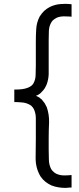

<svg xmlns="http://www.w3.org/2000/svg" viewBox="-20 -838 404 976"><path d="M192.4 -332Q200.2 -323.2 207 -313.5Q212.9 -303.7 217.8 -293Q230.5 -255.9 229.5 -215.8Q227.5 -174.8 227.5 -136.7Q227.5 -122.1 227.5 -107.4Q227.5 -91.8 227.5 -77.1Q227.5 -52.7 228.5 -27.3Q228.5 -1 240.2 21.5Q245.1 29.3 252 35.2Q258.8 42 267.6 45.9Q286.1 53.7 305.7 53.7Q325.2 53.7 343.8 51.8Q343.8 53.7 343.8 55.7Q343.8 57.6 343.8 59.6Q343.8 65.4 343.8 71.3Q343.8 77.1 343.8 83Q343.8 86.9 343.8 90.8Q343.8 94.7 343.8 98.6Q343.8 102.5 343.8 106.4Q343.8 110.4 343.8 115.2Q342.8 115.2 340.8 115.2Q338.9 115.2 336.9 115.2Q331.1 116.2 325.2 116.2Q319.3 116.2 314.5 117.2Q294.9 117.2 277.3 114.3Q258.8 111.3 241.2 104.5Q224.6 96.7 210.9 85.9Q197.3 75.2 186.5 59.6Q161.1 17.6 161.1 -33.2Q162.1 -83 162.1 -129.9Q162.1 -145.5 162.1 -160.2Q162.1 -174.8 162.1 -189.5Q162.1 -212.9 162.1 -237.3Q162.1 -261.7 152.3 -283.2Q147.5 -292 140.6 -298.8Q133.8 -304.7 125 -308.6Q108.4 -316.4 89.8 -317.4Q71.3 -319.3 52.7 -319.3Q52.7 -321.3 52.7 -323.2Q52.7 -325.2 52.7 -327.1Q52.7 -333 52.7 -338.9Q52.7 -344.7 52.7 -350.6Q52.7 -353.5 52.7 -357.4Q52.7 -361.3 52.7 -365.2Q52.7 -370.1 52.7 -374Q52.7 -377.9 52.7 -382.8Q54.7 -382.8 56.6 -382.8Q58.6 -382.8 60.5 -382.8Q76.2 -382.8 92.8 -384.8Q108.4 -386.7 123 -392.6Q131.8 -396.5 138.7 -401.4Q145.5 -406.2 150.4 -415Q161.1 -434.6 161.1 -458Q162.1 -480.5 162.1 -502.9Q162.1 -518.6 162.1 -534.2Q162.1 -549.8 162.1 -565.4Q162.1 -580.1 162.1 -594.7Q162.1 -610.4 162.1 -625Q162.1 -658.2 164.1 -690.4Q166 -723.6 181.6 -753.9Q191.4 -769.5 204.1 -782.2Q216.8 -793.9 233.4 -802.7Q259.8 -815.4 288.1 -817.4Q299.8 -818.4 311.5 -818.4Q328.1 -818.4 343.8 -816.4Q343.8 -815.4 343.8 -813.5Q343.8 -811.5 343.8 -809.6Q343.8 -803.7 343.8 -797.9Q343.8 -792 343.8 -786.1Q343.8 -782.2 343.8 -778.3Q343.8 -774.4 343.8 -770.5Q343.8 -767.6 343.8 -759.8Q343.8 -752.9 343.8 -752.9Q340.8 -752.9 335.9 -753.9Q319.3 -754.9 303.7 -754.9Q288.1 -754.9 273.4 -750Q263.7 -746.1 255.9 -740.2Q248 -735.4 242.2 -726.6Q229.5 -706.1 228.5 -681.6Q227.5 -657.2 227.5 -634.8Q227.5 -619.1 227.5 -603.5Q227.5 -586.9 227.5 -571.3Q227.5 -556.6 227.5 -542Q227.5 -527.3 227.5 -512.7Q227.5 -486.3 227.5 -460.9Q226.6 -434.6 217.8 -410.2Q212.9 -398.4 207 -388.7Q201.2 -379.9 192.4 -371.1Q188.5 -366.2 183.6 -362.3Q178.7 -359.4 172.9 -355.5Q171.9 -355.5 170.9 -354.5Q169.9 -354.5 168.9 -353.5Q168 -352.5 166 -352.5Q165 -351.6 164.1 -351.6Q164.1 -351.6 164.1 -351.6Q163.1 -351.6 163.1 -350.6Q166 -349.6 168 -348.6Q169.9 -347.7 171.9 -346.7Q176.8 -343.8 180.7 -341.8Q184.6 -338.9 188.5 -335Q189.5 -335 190.4 -334Q191.4 -333 192.4 -332Z"/></svg>

Font: LeFont
Style: Light
Weight: 300
Designer: Leryon MEDIA
Version: Version 1.0